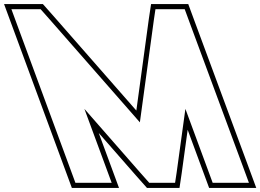

<svg xmlns="http://www.w3.org/2000/svg" viewBox="-305 -830 1275 940"><path d="M210.4 -20 241.7 65H64.2L32.9 -20L-217.9 -700L-249.2 -785H-106.2L-61 -734L379.8 -231L448.5 -734L456.1 -785H599.3L630.6 -700L882.4 -20L913.7 65H736.2L704.9 -20L602.7 -297L559.9 14L552.2 65H425.7L380.5 14L108.2 -297ZM277.6 90 178.5 -178.8 361.7 30.5 414.5 90H573.8L584.6 17.6L613.8 -194.6L718.8 90H949.6L905.8 -28.7L654.1 -708.6L616.7 -810H434.6L423.7 -737.5L362.5 -288.7L-42.2 -750.5L-95 -810H-285.1L46.8 90Z"/></svg>

Font: Nordica Plus
Style: NordicaClassicBkExtOpOblOl
Weight: 900
Version: Version 1.01